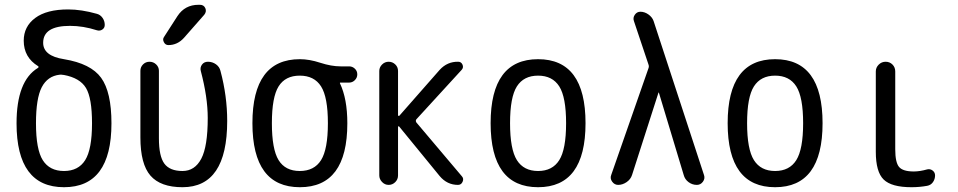

<svg xmlns="http://www.w3.org/2000/svg" viewBox="-20 -780 4040 810"><path d="M231.4 -464.8Q180.7 -459 156.2 -412.1Q131.8 -365.2 131.8 -259.8Q131.8 -149.4 160.6 -104Q189.5 -58.6 250 -58.6Q310.5 -58.6 339.4 -104.5Q368.2 -150.4 368.2 -259.8Q368.2 -366.2 342.8 -408.7Q317.4 -451.2 249 -463.9H247.1Q237.3 -465.8 231.4 -464.8ZM49.8 -259.8Q49.8 -438.5 139.6 -493.2Q145.5 -497.1 140.6 -501Q80.1 -538.1 80.1 -608.4Q80.1 -668 128.4 -704.1Q176.8 -740.2 267.6 -740.2Q323.2 -740.2 388.7 -721.7Q403.3 -717.8 412.6 -704.6Q421.9 -691.4 421.9 -674.8Q421.9 -662.1 411.6 -655.3Q401.4 -648.4 388.7 -652.3Q331.1 -670.9 275.4 -670.9Q162.1 -670.9 162.1 -599.6Q162.1 -543.9 250 -530.3Q363.3 -511.7 406.7 -451.7Q450.2 -391.6 450.2 -259.8Q450.2 9.8 250 9.8Q49.8 9.8 49.8 -259.8Z M750 9.8Q657.2 9.8 614.7 -39.1Q572.3 -87.9 572.3 -200.2V-481.4Q572.3 -497.1 583.5 -508.3Q594.7 -519.5 610.8 -519.5Q627 -519.5 638.7 -508.3Q650.4 -497.1 650.4 -481.4V-196.3Q650.4 -121.1 673.3 -89.8Q696.3 -58.6 750 -58.6Q801.8 -58.6 829.1 -110.4Q856.4 -162.1 856.4 -282.2Q856.4 -370.1 827.1 -480.5Q823.2 -495.1 832 -507.3Q840.8 -519.5 857.4 -519.5Q876 -519.5 891.1 -508.8Q906.2 -498 910.2 -480.5Q938.5 -375 938.5 -269.5Q938.5 9.8 750 9.8ZM817.4 -759.8H823.2Q839.8 -759.8 846.2 -745.6Q852.5 -731.4 841.8 -717.8L755.9 -620.1Q728.5 -589.8 690.4 -589.8Q677.7 -589.8 671.4 -602.1Q665 -614.3 671.9 -624L728.5 -711.9Q759.8 -759.8 817.4 -759.8Z M1334.5 -415.5Q1305.7 -460.9 1244.6 -460.9Q1183.6 -460.9 1155.3 -415.5Q1127 -370.1 1127 -260.3Q1127 -150.4 1155.3 -104.5Q1183.6 -58.6 1244.6 -58.6Q1305.7 -58.6 1334.5 -104.5Q1363.3 -150.4 1363.3 -260.3Q1363.3 -370.1 1334.5 -415.5ZM1245.1 -530.3Q1285.2 -530.3 1331.5 -515.1Q1377.9 -500 1417 -500H1453.1Q1466.8 -500 1477.1 -490.2Q1487.3 -480.5 1487.3 -466.3Q1487.3 -452.1 1477.1 -441.9Q1466.8 -431.6 1453.1 -431.6H1415Q1414.1 -431.6 1414.1 -430.7V-428.7Q1445.3 -363.3 1445.3 -259.8Q1445.3 9.8 1245.1 9.8Q1044.9 9.8 1044.9 -260.3Q1044.9 -530.3 1245.1 -530.3Z M1580.1 -40V-480.5Q1580.1 -496.1 1591.8 -507.8Q1603.5 -519.5 1619.6 -519.5Q1635.7 -519.5 1647.5 -508.3Q1659.2 -497.1 1659.2 -480.5V-293.9Q1659.2 -292 1661.6 -291Q1664.1 -290 1665 -292L1835 -485.4Q1867.2 -520.5 1913.1 -519.5Q1925.8 -519.5 1931.2 -507.3Q1936.5 -495.1 1927.7 -485.4L1736.3 -276.4Q1732.4 -270.5 1736.3 -263.7L1928.7 -36.1Q1937.5 -26.4 1931.6 -13.2Q1925.8 0 1912.1 0Q1866.2 0 1835 -37.1L1664.1 -246.1Q1662.1 -248 1660.6 -247.1Q1659.2 -246.1 1659.2 -244.1V-40Q1659.2 -23.4 1647.5 -11.7Q1635.7 0 1619.6 0Q1603.5 0 1591.8 -12.2Q1580.1 -24.4 1580.1 -40Z M2339.4 -415.5Q2310.5 -460.9 2250 -460.9Q2189.5 -460.9 2160.6 -415.5Q2131.8 -370.1 2131.8 -260.3Q2131.8 -150.4 2160.6 -104.5Q2189.5 -58.6 2250 -58.6Q2310.5 -58.6 2339.4 -104.5Q2368.2 -150.4 2368.2 -260.3Q2368.2 -370.1 2339.4 -415.5ZM2450.2 -260.3Q2450.2 9.8 2250 9.8Q2049.8 9.8 2049.8 -260.3Q2049.8 -530.3 2250 -530.3Q2450.2 -530.3 2450.2 -260.3Z M2587.9 0Q2572.3 0 2562.5 -13.7Q2552.7 -27.3 2558.6 -42L2715.8 -492.2Q2718.8 -500 2715.8 -507.8L2654.3 -691.4Q2649.4 -705.1 2658.2 -717.8Q2667 -730.5 2681.6 -730.5Q2699.2 -730.5 2715.3 -719.2Q2731.4 -708 2737.3 -691.4L2950.2 -41Q2955.1 -26.4 2945.3 -13.2Q2935.5 0 2919.9 0Q2900.4 0 2884.8 -11.7Q2869.1 -23.4 2864.3 -42L2759.8 -388.7Q2759.8 -389.6 2758.8 -389.6Q2757.8 -389.6 2757.8 -388.7L2646.5 -42Q2640.6 -23.4 2623.5 -11.7Q2606.4 0 2587.9 0Z M3339.4 -415.5Q3310.5 -460.9 3250 -460.9Q3189.5 -460.9 3160.6 -415.5Q3131.8 -370.1 3131.8 -260.3Q3131.8 -150.4 3160.6 -104.5Q3189.5 -58.6 3250 -58.6Q3310.5 -58.6 3339.4 -104.5Q3368.2 -150.4 3368.2 -260.3Q3368.2 -370.1 3339.4 -415.5ZM3450.2 -260.3Q3450.2 9.8 3250 9.8Q3049.8 9.8 3049.8 -260.3Q3049.8 -530.3 3250 -530.3Q3450.2 -530.3 3450.2 -260.3Z M3825.2 9.8Q3741.2 9.8 3708 -22.5Q3674.8 -54.7 3674.8 -139.6V-478.5Q3674.8 -495.1 3687 -507.3Q3699.2 -519.5 3716.3 -519.5Q3733.4 -519.5 3745.1 -507.8Q3756.8 -496.1 3756.8 -478.5V-150.4Q3756.8 -94.7 3772.9 -75.7Q3789.1 -56.6 3835 -56.6Q3860.4 -56.6 3891.6 -65.4Q3904.3 -68.4 3914.6 -60.5Q3924.8 -52.7 3924.8 -40Q3924.8 -24.4 3916 -11.7Q3907.2 1 3891.6 3.9Q3859.4 9.8 3825.2 9.8Z"/></svg>

Font: Rounded Mgen+ 2m regular
Style: Regular
Weight: 400
Designer: [Source Han Sans]
Ryoko NISHIZUKA  (kana & ideographs); Paul D. Hunt (Latin, Greek & Cyrillic); Wenlong ZHANG  (bopomofo
Version: Version 1.059.20150602